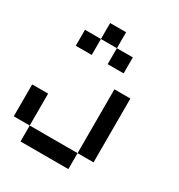

<svg xmlns="http://www.w3.org/2000/svg" viewBox="-205 -1024 1077 1158"><g transform="rotate(30 333.5 -444.5)"><path d="M444.4 0H111.1V-111.1H444.4ZM555.6 -111.1H444.4V-555.6H555.6ZM111.1 -111.1H0V-333.3H111.1ZM444.4 -666.7H333.3V-777.8H444.4ZM333.3 -777.8H222.2V-888.9H333.3ZM222.2 -666.7H111.1V-777.8H222.2Z"/></g></svg>

Font: Pixeloid Mono
Style: Regular
Weight: 400
Monospace: yes
Designer: GGBotNet
Foundry: GGBotNet
Version: 0.5